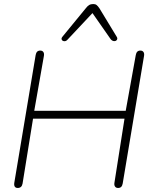

<svg xmlns="http://www.w3.org/2000/svg" viewBox="-20 -927 751 953"><path d="M51 -20 157 -654Q159 -665 164.5 -670.5Q170 -676 180 -676Q190 -676 195 -669Q200 -662 198 -650L150 -377H604L654 -654Q656 -665 661.5 -670.5Q667 -676 677 -676Q687 -676 692 -669Q697 -662 695 -650L589 -16Q587 -5 581.5 0.5Q576 6 566 6Q556 6 551 -1Q546 -8 548 -20L598 -338H144L92 -16Q90 -5 84 0.5Q78 6 68 6Q58 6 53.5 -0.5Q49 -7 51 -20ZM291 -746 405 -885Q414 -897 422.5 -902Q431 -907 443 -907Q453 -907 459.5 -902Q466 -897 474 -885L559 -745Q565 -736 560 -729Q555 -722 545.5 -723Q536 -724 529 -733L439 -862L315 -730Q308 -722 299 -722.5Q290 -723 286.5 -730Q283 -737 291 -746Z"/></svg>

Font: SN Pro Thin
Style: Italic
Weight: 200
Italic angle: -9°
Designer: Tobias Whetton
Foundry: Supernotes
Version: Version 1.003;Glyphs 3.3 (3324)